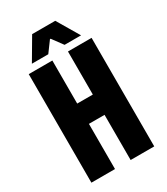

<svg xmlns="http://www.w3.org/2000/svg" viewBox="-199 -893 849 979"><g transform="rotate(-30 225.5 -403.5)"><path d="M179.5 0H40.5V-639H179.5ZM410.5 0H271.5V-639H410.5ZM131.5 -385.5H315V-266H131.5ZM157.5 -807H293.5L370.5 -677H273.5L227.5 -739.5H223.5L177.5 -677H81Z"/></g></svg>

Font: Anek Latin Condensed
Style: Bold
Weight: 700
Width: 3
Designer: Yesha Goshar
Foundry: Ek Type
Version: Version 1.003